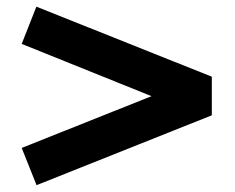

<svg xmlns="http://www.w3.org/2000/svg" viewBox="-20 -600 688 562"><path d="M87 -58 43.5 -167 423.5 -318.5 43.5 -471.5 86.5 -580.5 600 -375.5V-262.5Z"/></svg>

Font: Geologica Cursive
Style: Bold
Weight: 700
Designer: Sindre Bremnes, Frode Helland
Foundry: Monokrom Skriftforlag AS
Version: Version 1.010;gftools[0.9.28]